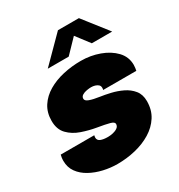

<svg xmlns="http://www.w3.org/2000/svg" viewBox="-178 -857 922 989"><g transform="rotate(-30 283.5 -363.0)"><path d="M233.5 13Q192.5 13 151 3.5Q109.5 -6 75 -25Q40.5 -44 19.8 -72.8Q-1 -101.5 -1 -140.5Q-1 -151 0.5 -160.5Q2 -170 3.5 -175.5H203Q202.5 -172.5 201.8 -169Q201 -165.5 201 -162.5Q201 -146 217 -139.2Q233 -132.5 260.5 -132.5Q274.5 -132.5 290.5 -136Q306.5 -139.5 318 -147.8Q329.5 -156 329.5 -170Q329.5 -182 305.8 -188.5Q282 -195 234 -203Q192 -210 149.2 -224.8Q106.5 -239.5 78 -269Q49.5 -298.5 49.5 -349Q49.5 -398.5 73.2 -435Q97 -471.5 137.2 -495.2Q177.5 -519 228.5 -530.5Q279.5 -542 334 -542Q391.5 -542 443.2 -523.2Q495 -504.5 527.8 -470Q560.5 -435.5 560.5 -387.5Q560.5 -378.5 559 -368.8Q557.5 -359 556.5 -354.5H359Q360 -356.5 360.5 -359.8Q361 -363 361 -366.5Q361 -378 353.5 -384.8Q346 -391.5 334.8 -394.8Q323.5 -398 312 -398Q301.5 -398 286.2 -395.5Q271 -393 259.5 -386Q248 -379 248 -366Q248 -353.5 269 -345.8Q290 -338 328 -332.5Q353.5 -329 387.2 -321.2Q421 -313.5 452.8 -298.2Q484.5 -283 505.2 -257.5Q526 -232 526 -192.5Q526 -140 501.2 -101.5Q476.5 -63 434.8 -37.5Q393 -12 340.8 0.5Q288.5 13 233.5 13ZM167 -592 311.5 -737.5H436L550 -592H429L345.5 -701.5H397L291.5 -592Z"/></g></svg>

Font: Epilogue Black
Style: Italic
Weight: 900
Italic angle: -12°
Designer: Tyler Finck
Foundry: Etcetera Type Co
Version: Version 2.111